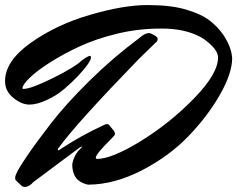

<svg xmlns="http://www.w3.org/2000/svg" viewBox="-24 -664 939 760"><path d="M895 -434Q895 -374 846.5 -289Q798 -204 722 -125Q646 -46 538 10Q430 66 326 67Q320 67 306.5 61.5Q293 56 284 48Q262 27 262 -14Q269 -51 293 -74Q301 -82 301 -84H300Q298 -84 290 -79L109 56Q91 76 74 76Q69 76 63 73L39 50Q36 48 36 39.5Q36 31 46 12Q56 -7 87 -52.5Q118 -98 176.5 -174Q235 -250 328.5 -342.5Q422 -435 527 -513Q548 -533 567 -533Q572 -533 584 -526Q600 -518 600 -510Q600 -502 595 -498L525 -430Q279 -176 213 -85Q205 -76 205 -72.5Q205 -69 207.5 -69Q210 -69 213 -72Q292 -125 387 -169Q394 -173 399.5 -173Q405 -173 408 -169L427 -146Q431 -140 431 -134.5Q431 -129 427 -126L416 -114Q357 -56 355 -40Q356 -35 360 -35Q419 -35 534 -106Q649 -177 744 -274.5Q839 -372 839 -436Q839 -458 816.5 -481Q794 -504 769 -518Q707 -551 615 -551Q523 -551 439 -530.5Q355 -510 290.5 -480Q226 -450 173.5 -416.5Q121 -383 93 -355.5Q65 -328 65 -315Q65 -312 68 -312Q99 -312 185.5 -355Q272 -398 300 -425Q325 -443 332 -443Q336 -443 336 -435.5Q336 -428 323 -409Q310 -390 285 -363.5Q260 -337 230 -311.5Q200 -286 161 -268Q122 -250 92 -250Q62 -250 29 -276.5Q-4 -303 -4 -343Q-4 -422 97 -494Q198 -566 331.5 -605Q465 -644 559 -644Q653 -644 713 -626Q773 -608 805.5 -583Q838 -558 860 -526Q892 -478 895 -434Z"/></svg>

Font: Mr Dafoe
Style: Regular
Weight: 400
Designer: Alejandro Paul
Foundry: Alejandro Paul
Version: Version 1.000